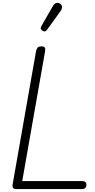

<svg xmlns="http://www.w3.org/2000/svg" viewBox="-20 -1297 654 1317"><path d="M66.5 -31.5 227 -944.5Q230 -961 237.8 -970Q245.5 -979 265.5 -979Q278 -979 283.5 -974.8Q289 -970.5 290 -962.2Q291 -954 288.5 -941L132.5 -55H542Q559.5 -55 566.2 -48Q573 -41 573 -29.5Q573 -17 566 -8.5Q559 0 542 0H94.5Q76 0 70 -8.2Q64 -16.5 66.5 -31.5ZM272.5 -1085.5Q264.5 -1090.5 260.5 -1098Q256.5 -1105.5 265.5 -1121L342.5 -1255Q355 -1276.5 370.2 -1277.2Q385.5 -1278 394.5 -1270.5Q406 -1260 405.5 -1247.2Q405 -1234.5 396.5 -1222.5L304 -1094.5Q295 -1082 287.2 -1081.8Q279.5 -1081.5 272.5 -1085.5Z"/></svg>

Font: Edu QLD Hand
Style: Regular
Weight: 400
Designer: Tina and Corey Anderson, Eben Sorkin
Foundry: Sorkin Type Co.
Version: Version 2.000